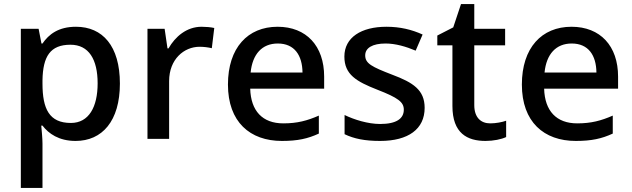

<svg xmlns="http://www.w3.org/2000/svg" viewBox="-20 -680 3096 940"><path d="M352 -549C266 -549 219 -512 188 -467H183L169 -539H82V240H188V23C188 -4 184 -42 182 -65H188C218 -26 268 10 350 10C480 10 567 -87 567 -271C567 -455 482 -549 352 -549ZM325 -461C415 -461 458 -389 458 -272C458 -156 415 -78 327 -78C221 -78 188 -147 188 -271V-287C190 -404 226 -461 325 -461Z M967 -549C894 -549 838 -501 805 -443H800L786 -539H702V0H808V-283C808 -390 881 -451 957 -451C979 -451 1000 -448 1017 -444L1029 -543C1012 -547 987 -549 967 -549Z M1339 -549C1193 -549 1096 -446 1096 -266C1096 -83 1204 10 1360 10C1437 10 1487 -1 1541 -26V-114C1484 -89 1435 -76 1367 -76C1265 -76 1208 -137 1205 -246H1567V-305C1567 -455 1480 -549 1339 -549ZM1340 -467C1422 -467 1460 -409 1461 -325H1207C1216 -415 1263 -467 1340 -467Z M2059 -152C2059 -240 2002 -276 1901 -314C1800 -353 1768 -369 1768 -409C1768 -445 1803 -467 1868 -467C1916 -467 1968 -452 2015 -432L2049 -511C1996 -535 1939 -549 1872 -549C1749 -549 1666 -497 1666 -403C1666 -315 1725 -281 1827 -241C1930 -201 1957 -180 1957 -143C1957 -100 1922 -73 1841 -73C1782 -73 1714 -94 1667 -117V-23C1713 -1 1765 10 1841 10C1979 10 2059 -48 2059 -152Z M2380 -76C2334 -76 2302 -105 2302 -165V-458H2453V-539H2302V-660H2237L2199 -546L2121 -506V-458H2195V-161C2195 -27 2268 10 2357 10C2396 10 2435 2 2458 -9V-89C2439 -82 2408 -76 2380 -76Z M2778 -549C2632 -549 2535 -446 2535 -266C2535 -83 2643 10 2799 10C2876 10 2926 -1 2980 -26V-114C2923 -89 2874 -76 2806 -76C2704 -76 2647 -137 2644 -246H3006V-305C3006 -455 2919 -549 2778 -549ZM2779 -467C2861 -467 2899 -409 2900 -325H2646C2655 -415 2702 -467 2779 -467Z"/></svg>

Font: Noto Sans Cherokee Medium
Style: Regular
Weight: 500
Designer: Monotype Design Team
Foundry: Monotype Imaging Inc.
Version: Version 2.001